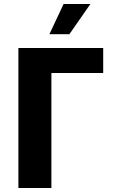

<svg xmlns="http://www.w3.org/2000/svg" viewBox="-20 -940 584 960"><path d="M72 -700H496V-575H237V0H72ZM298 -920H432L327 -769H227Z"/></svg>

Font: Moderustic
Style: Bold
Weight: 700
Designer: Tural Alisoy
Foundry: TAFT Foundry
Version: Version 2.120